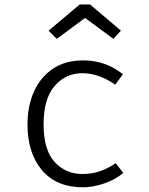

<svg xmlns="http://www.w3.org/2000/svg" viewBox="-20 -814 655 845"><path d="M343.1 -48.2Q386.2 -48.2 422.8 -61.5Q459.5 -74.9 489.2 -95.9L522.6 -52.8Q487.2 -23.1 437.9 -6.4Q388.7 10.3 345.6 10.3Q228.2 10.3 164.6 -65.1Q101 -140.5 101 -267.2Q101 -347.2 129.5 -410.8Q157.9 -474.4 212.6 -511.3Q267.2 -548.2 346.2 -548.2Q445.1 -548.2 521 -487.2L487.2 -441.5Q413.8 -491.8 343.1 -491.8Q268.7 -491.8 220.3 -435.4Q171.8 -379 171.8 -267.2Q171.8 -154.4 220.3 -101.3Q268.7 -48.2 343.1 -48.2ZM229.7 -643.1 193.8 -679 330.8 -794.4H376.4L512.3 -679L479 -643.1L354.4 -734.9Z"/></svg>

Font: Fira Code Light
Style: Regular
Weight: 300
Monospace: yes
Designer: Carrois Corporate, Edenspiekermann AG, Nikita Prokopov
Foundry: Carrois Corporate, Edenspiekermann AG, Nikita Prokopov
Version: Version 6.000; ttfautohint (v1.8.2) -l 8 -r 50 -G 200 -x 14 